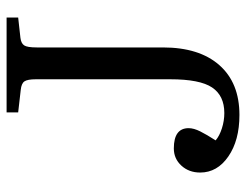

<svg xmlns="http://www.w3.org/2000/svg" viewBox="-104 -646 764 597"><g transform="rotate(-90 278.5 -348.0)"><path d="M219 14Q140 14 90 -20.5Q40 -55 40 -108Q40 -143 61.5 -166.5Q83 -190 115 -190Q178 -190 178 -144Q178 -128 168 -108Q158 -88 140 -60Q154 -48 177.5 -40.5Q201 -33 225 -33Q279 -33 304.5 -71Q330 -109 330 -201V-619Q330 -645 323.5 -654.5Q317 -664 297 -666L227 -674V-710H522V-674L459 -667Q442 -665 435.5 -655.5Q429 -646 429 -616V-224Q429 -111 374 -48.5Q319 14 219 14Z"/></g></svg>

Font: Literata 36pt
Style: Regular
Weight: 400
Designer: Latin by Veronika Burian and Jose Scaglione. Greek by Irene Vlachou. Cyrillic by Vera Evstafieva.
Foundry: TypeTogether
Version: Version 3.002